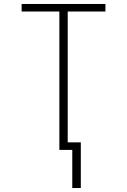

<svg xmlns="http://www.w3.org/2000/svg" viewBox="-20 -755 640 967"><path d="M344 192V0H279V-697H89V-735H511V-697H321V-38H387V192Z"/></svg>

Font: Iosevka Aile Extralight
Style: Regular
Weight: 200
Designer: Belleve Invis
Foundry: Belleve Invis
Version: Version 31.1.0; ttfautohint (v1.8.4)